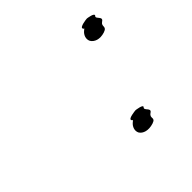

<svg xmlns="http://www.w3.org/2000/svg" viewBox="-92 -638 474 474"><g transform="rotate(-45 144.5 -401.5)"><path d="M162 -290C155 -284 150 -273 155 -263C161 -253 176 -248 195 -254C213 -260 197 -267 210 -276C223 -284 201 -291 208 -298C214 -304 189 -307 189 -307C186 -307 161 -304 164 -298C164 -296 166 -295 167 -294C166 -293 164 -292 162 -290ZM237 -535C230 -529 225 -518 230 -508C236 -498 250 -492 269 -498C287 -504 273 -512 285 -520C298 -528 276 -536 283 -542C289 -549 264 -552 264 -552C261 -552 236 -549 239 -542C239 -540 241 -540 242 -539C241 -538 239 -537 237 -535ZM264 -552Z"/></g></svg>

Font: bitstorm
Style: suextobl
Weight: 400
Version: Version 0.2